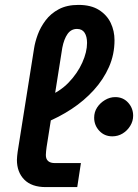

<svg xmlns="http://www.w3.org/2000/svg" viewBox="-20 -763 563 783"><path d="M167 0Q109 0 79 -30.5Q49 -61 49 -111Q49 -119 50 -127Q51 -135 52 -144L119 -566Q123 -592 134 -622Q145 -652 166 -680Q187 -708 220 -725.5Q253 -743 300 -743Q351 -743 383.5 -722.5Q416 -702 431.5 -669.5Q447 -637 447 -599Q447 -541 424.5 -490Q402 -439 362.5 -395.5Q323 -352 272 -318.5Q221 -285 164 -262L172 -369Q224 -389 260 -426.5Q296 -464 315.5 -507.5Q335 -551 335 -588Q335 -614 325 -629.5Q315 -645 294 -645Q270 -645 255.5 -624.5Q241 -604 234 -568L170 -163Q169 -156 168 -146.5Q167 -137 167 -131Q167 -114 176.5 -106Q186 -98 203 -98H310L295 0ZM438 -207Q406 -207 385 -229.5Q364 -252 364 -283Q364 -306 376 -324.5Q388 -343 408 -355Q428 -367 450 -367Q482 -367 502.5 -344.5Q523 -322 523 -291Q523 -269 511 -249.5Q499 -230 480 -218.5Q461 -207 438 -207Z"/></svg>

Font: MuseoModerno Medium
Style: Italic
Weight: 500
Italic angle: -9°
Designer: Pablo Cosgaya, Héctor Gatti, Marcela Romero, and the Authors of The MuseoModerno Project.
Foundry: Omnibus-Type Team
Version: Version 1.003